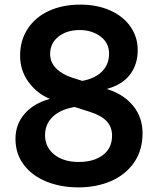

<svg xmlns="http://www.w3.org/2000/svg" viewBox="-20 -798 684 831"><path d="M47 -197Q47 -260 86.5 -305.5Q126 -351 196 -370Q140 -393 103.5 -443Q67 -493 67 -557Q67 -623 100 -673.5Q133 -724 192 -751Q251 -778 328 -778Q400 -778 456.5 -753Q513 -728 544.5 -683Q576 -638 576 -581Q576 -519 542.5 -475Q509 -431 442 -413L448 -411Q518 -388 557.5 -338.5Q597 -289 597 -221Q597 -148 560.5 -95Q524 -42 461 -14.5Q398 13 320 13Q242 13 180 -12.5Q118 -38 82.5 -85.5Q47 -133 47 -197ZM321 -97Q386 -97 425.5 -127Q465 -157 465 -211Q465 -248 442 -273Q419 -298 369 -314L303 -335Q240 -324 207.5 -292Q175 -260 175 -213Q175 -161 215 -129Q255 -97 321 -97ZM292 -462 336 -448Q391 -458 421.5 -488.5Q452 -519 452 -566Q452 -613 414.5 -640.5Q377 -668 325 -668Q269 -668 233 -639.5Q197 -611 197 -564Q197 -529 222 -503Q247 -477 292 -462Z"/></svg>

Font: Application Semibold
Style: Regular
Weight: 600
Designer: Wei Huang
Foundry: Wei Huang
Version: Version 0.012